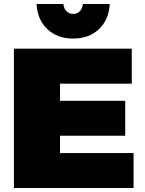

<svg xmlns="http://www.w3.org/2000/svg" viewBox="-20 -946 730 966"><path d="M50 -701H643V-525H282V-439H610V-263H282V-176H652V0H50ZM348 -876Q368 -876 381.5 -889.5Q395 -903 397 -926H532Q528 -847 478 -799.5Q428 -752 348 -752Q268 -752 218 -799.5Q168 -847 164 -926H299Q301 -903 314.5 -889.5Q328 -876 348 -876Z"/></svg>

Font: Gontserrat Black
Style: Regular
Weight: 900
Designer: Julieta Ulanovsky
Foundry: Julieta Ulanovsky
Version: Version 6.001